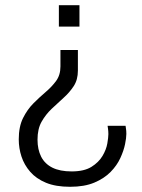

<svg xmlns="http://www.w3.org/2000/svg" viewBox="-20 -531 544 737"><path d="M279 -339V-260Q279 -225 263 -200.5Q247 -176 224 -155.5Q201 -135 178 -113Q155 -91 139.5 -63.5Q124 -36 124 5Q124 43 138 70.5Q152 98 181 112.5Q210 127 255 127Q303 127 331 109.5Q359 92 373.5 67.5Q388 43 392 19.5Q396 -4 396 -16Q396 -27 394.5 -37.5Q393 -48 393 -48H462Q462 -46 463.5 -37.5Q465 -29 465 -17Q465 -2 460 22.5Q455 47 442 75.5Q429 104 404.5 129Q380 154 342 170Q304 186 249 186Q194 186 156.5 170.5Q119 155 96 128.5Q73 102 62.5 70Q52 38 52 4Q52 -45 68.5 -78Q85 -111 108.5 -134.5Q132 -158 155.5 -178Q179 -198 195.5 -220.5Q212 -243 212 -276V-339ZM285 -511V-429H206V-511Z"/></svg>

Font: Chivo ExtraLight
Style: Regular
Weight: 250
Designer: Hector Gatti
Foundry: Omnibus-Type
Version: Version 2.002